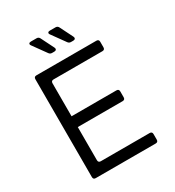

<svg xmlns="http://www.w3.org/2000/svg" viewBox="-200 -963 981 1079"><g transform="rotate(-30 290.5 -423.5)"><path d="M101 0Q85 0 85 -16V-651Q85 -667 101 -667H490Q506 -667 506 -651V-615Q506 -599 490 -599H173Q157 -599 157 -583V-369H448Q464 -369 464 -353V-315Q464 -299 448 -299H157V-84Q157 -68 173 -68H490Q506 -68 506 -52V-16Q506 0 490 0ZM240 -732Q228 -732 221 -742L159 -828Q153 -836 156 -841.5Q159 -847 169 -847H206Q219 -847 225 -835L267 -751Q271 -743 267.5 -737.5Q264 -732 255 -732ZM363 -732Q351 -732 344 -742L282 -828Q276 -836 279 -841.5Q282 -847 292 -847H329Q342 -847 348 -835L390 -751Q394 -743 390.5 -737.5Q387 -732 378 -732Z"/></g></svg>

Font: Pitagon Sans
Style: Regular
Weight: 400
Designer: Travis Tran
Foundry: Pitagon
Version: Version 1.001; ttfautohint (v1.8.4.7-5d5b);gftools[0.9.26]